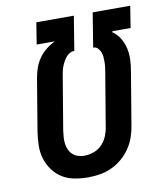

<svg xmlns="http://www.w3.org/2000/svg" viewBox="-83 -805 766 882"><g transform="rotate(-10 300.0 -363.5)"><path d="M257 8Q224 8 193 2Q162 -4 137 -19.5Q112 -35 94 -59.5Q76 -84 67 -113Q58 -142 58.5 -174Q59 -206 64 -238L105 -484Q109 -507 117 -529.5Q125 -552 139 -572Q153 -592 173 -608Q193 -624 215 -634H130L146 -735H321L295 -575H293Q282 -575 271.5 -568.5Q261 -562 254 -552.5Q247 -543 241.5 -532.5Q236 -522 232 -511Q228 -500 226 -489Q224 -478 222 -467L181 -222Q179 -207 178 -191.5Q177 -176 179 -161.5Q181 -147 187 -134Q193 -121 203.5 -111.5Q214 -102 228 -97.5Q242 -93 257 -93Q279 -93 301.5 -101Q324 -109 340.5 -126.5Q357 -144 365.5 -165.5Q374 -187 377 -209L418 -454Q420 -466 421.5 -478.5Q423 -491 423 -503Q423 -515 422 -526.5Q421 -538 416.5 -548.5Q412 -559 404 -567Q396 -575 384 -575H383L409 -735H584L568 -634H483L482 -629Q503 -615 516.5 -593Q530 -571 536 -545.5Q542 -520 541 -492.5Q540 -465 535 -438L494 -192Q490 -165 480.5 -138Q471 -111 454.5 -87Q438 -63 415.5 -44Q393 -25 366.5 -13Q340 -1 312 3.5Q284 8 257 8Z"/></g></svg>

Font: Iosevka Extended
Style: Bold Italic
Weight: 700
Width: 7
Italic angle: -9°
Monospace: yes
Designer: Belleve Invis
Foundry: Belleve Invis
Version: Version 32.5.0; ttfautohint (v1.8.4)